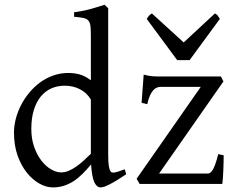

<svg xmlns="http://www.w3.org/2000/svg" viewBox="-20 -777 1002 811"><path d="M513.2 -41Q490.7 -25.9 473.4 -15.4Q456.1 -4.9 443.1 1.7Q430.2 8.3 420.9 11.5Q411.6 14.6 404.8 14.6Q388.7 14.6 378.4 -7.3Q368.2 -29.3 364.7 -82.5Q346.2 -60.1 327.9 -42Q309.6 -23.9 290.3 -11.5Q271 1 249.5 7.8Q228 14.6 203.1 14.6Q175.8 14.6 147 -1.2Q118.2 -17.1 94 -46.9Q69.8 -76.7 54.4 -119.6Q39.1 -162.6 39.1 -216.8Q39.1 -244.6 46.6 -274.4Q54.2 -304.2 68.4 -332Q82.5 -359.9 103 -384.8Q123.5 -409.7 148.9 -428.5Q174.3 -447.3 204.6 -458Q234.9 -468.8 269 -468.8Q292 -468.8 314.7 -463.1Q337.4 -457.5 363.8 -438V-622.1Q363.8 -648.9 362.3 -664.8Q360.8 -680.7 354 -689.2Q347.2 -697.8 333 -700.9Q318.8 -704.1 293 -706.1V-725.1Q333 -730.5 364.7 -739.5Q396.5 -748.5 421.9 -756.8L437 -742.2V-124Q437 -106.9 437.7 -94.7Q438.5 -82.5 439.9 -74.2Q441.4 -65.9 443.4 -60.5Q445.3 -55.2 448.2 -51.8Q452.6 -46.4 465.1 -48.6Q477.5 -50.8 506.8 -62ZM363.8 -127.4V-356.4Q347.7 -384.3 318.4 -399.7Q289.1 -415 253.9 -415Q222.7 -415 196.8 -403.6Q170.9 -392.1 152.1 -369.1Q133.3 -346.2 122.8 -312Q112.3 -277.8 112.3 -231.9Q112.3 -190.4 124.3 -156.5Q136.2 -122.6 154.8 -98.6Q173.3 -74.7 195.6 -61.8Q217.8 -48.8 237.8 -48.8Q254.4 -48.8 270.5 -55.7Q286.6 -62.5 302.2 -73.5Q317.9 -84.5 333.3 -98.6Q348.6 -112.8 363.8 -127.4ZM924.8 -121.1Q924.8 -105.5 924.3 -87.9Q923.8 -70.3 923.1 -53.7Q922.4 -37.1 921.4 -22.9Q920.4 -8.8 918.9 0H569.8L557.1 -22L828.1 -410.2H659.2Q651.4 -410.2 643.3 -407.2Q635.3 -404.3 627.7 -396.2Q620.1 -388.2 613.5 -373.8Q606.9 -359.4 602.1 -336.9L578.1 -342.8L586.9 -461.9Q597.7 -459 606.4 -457.3Q615.2 -455.6 624.8 -454.8Q634.3 -454.1 645.5 -454.1H913.1L923.8 -433.1L651.9 -43.9H857.9Q870.1 -43.9 880.4 -62.7Q890.6 -81.5 901.9 -126ZM780.8 -522.9H728.5L599.6 -697.3Q603 -702.1 605.5 -705.6Q607.9 -709 610.1 -711.4Q612.3 -713.9 615 -715.8Q617.7 -717.8 621.6 -720.2L755.9 -597.7L887.7 -720.2Q896 -715.8 899.4 -711.4Q902.8 -707 908.7 -697.3Z"/></svg>

Font: Gentium Plus
Style: Regular
Weight: 400
Designer: J. Victor Gaultney, Annie Olsen, Iska Routamaa
Foundry: SIL International
Version: Version 1.510